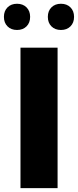

<svg xmlns="http://www.w3.org/2000/svg" viewBox="-58 -981 406 1001"><path d="M48.8 0V-732.4H242.2V0ZM259.8 -824.7Q229 -824.7 210.2 -843.5Q191.4 -862.3 191.4 -893.1Q191.4 -923.8 210.2 -942.6Q229 -961.4 259.8 -961.4Q290.5 -961.4 309.3 -942.6Q328.1 -923.8 328.1 -893.1Q328.1 -862.3 309.3 -843.5Q290.5 -824.7 259.8 -824.7ZM30.8 -824.7Q0 -824.7 -18.8 -843.5Q-37.6 -862.3 -37.6 -893.1Q-37.6 -923.8 -18.8 -942.6Q0 -961.4 30.8 -961.4Q61.5 -961.4 80.3 -942.6Q99.1 -923.8 99.1 -893.1Q99.1 -862.3 80.3 -843.5Q61.5 -824.7 30.8 -824.7Z"/></svg>

Font: Kumbh Sans Black
Style: Regular
Weight: 900
Version: Version 1.005